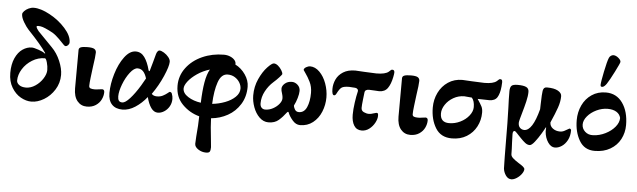

<svg xmlns="http://www.w3.org/2000/svg" viewBox="-57 -951 4857 1463"><g transform="rotate(5 2372.0 -220.0)"><path d="M15 -190Q15 -257 36.5 -304Q58 -351 92 -374Q126 -397 162 -397Q178 -397 214 -384.5Q250 -372 258 -364Q262 -360 265.5 -360.5Q269 -361 265 -366Q226 -424 125 -530Q108 -548 87 -583Q66 -618 66 -644Q66 -654 78.5 -667.5Q91 -681 111 -690.5Q131 -700 151 -700Q204 -700 274 -662Q344 -624 394.5 -567.5Q445 -511 445 -461Q445 -449 436 -439.5Q427 -430 416 -430Q411 -430 403 -437.5Q395 -445 385 -456Q359 -484 335.5 -504Q312 -524 281 -538Q248 -554 231 -559.5Q214 -565 195 -565Q184 -565 184 -559Q184 -553 190 -543Q196 -533 203 -525Q281 -444 312 -413Q353 -372 377.5 -314Q402 -256 402 -208Q402 -146 370 -95Q338 -44 289.5 -15Q241 14 193 14Q153 14 112 -9Q71 -32 43 -78.5Q15 -125 15 -190ZM294 -236Q294 -264 285.5 -294Q277 -324 268 -324Q217 -324 171.5 -296Q126 -268 99 -224.5Q72 -181 72 -137Q72 -118 91 -103.5Q110 -89 143 -89Q180 -89 215 -112.5Q250 -136 272 -171Q294 -206 294 -236Z M517 -116 518 -409Q518 -425 534 -431Q550 -437 585 -437Q623 -437 637 -428Q651 -419 651 -401Q651 -374 638 -287Q633 -247 628 -206.5Q623 -166 623 -144Q623 -130 634.5 -125.5Q646 -121 667 -121Q680 -121 698 -124Q716 -127 724 -127Q731 -127 736 -122Q741 -117 741 -106Q741 -78 727.5 -50Q714 -22 686 -3.5Q658 15 618 15Q573 15 545 -19Q517 -53 517 -116Z M781 -104Q781 -172 804.5 -250.5Q828 -329 868 -382.5Q908 -436 954 -436Q995 -436 1021 -400Q1047 -364 1063 -302Q1065 -296 1068.5 -295.5Q1072 -295 1073 -301L1092 -368Q1104 -408 1108 -427Q1111 -440 1118 -449.5Q1125 -459 1133 -459Q1147 -459 1167.5 -446.5Q1188 -434 1203 -415.5Q1218 -397 1218 -380Q1218 -346 1184.5 -269Q1151 -192 1103 -125Q1116 -109 1144 -109Q1169 -109 1188.5 -119Q1208 -129 1222 -140.5Q1236 -152 1238 -152Q1243 -152 1248 -149Q1253 -146 1255 -140Q1263 -120 1263 -100Q1263 -68 1248 -42Q1233 -16 1209 -1Q1185 14 1161 14Q1131 14 1109.5 -16Q1088 -46 1075 -98Q1036 -49 987.5 -17.5Q939 14 890 14Q838 14 809.5 -16Q781 -46 781 -104ZM1017 -182 1049 -238Q1038 -274 1021 -291.5Q1004 -309 979 -309Q952 -309 921.5 -269.5Q891 -230 870.5 -176Q850 -122 850 -84Q850 -62 858 -51Q866 -40 885 -40Q907 -40 942.5 -79Q978 -118 1017 -182Z M1466 225 1469 167Q1477 83 1478 14Q1403 -6 1348 -62Q1293 -118 1293 -204Q1293 -280 1338.5 -341Q1384 -402 1460 -436Q1536 -470 1625 -470Q1651 -470 1673.5 -460.5Q1696 -451 1708.5 -435.5Q1721 -420 1718 -403Q1764 -380 1795 -335Q1826 -290 1826 -242Q1826 -166 1790 -108Q1754 -50 1695.5 -17.5Q1637 15 1569 21Q1570 74 1583 189Q1588 231 1588 241Q1588 264 1582 274.5Q1576 285 1554 285Q1521 285 1493.5 267Q1466 249 1466 225ZM1528 -348Q1475 -332 1432.5 -303Q1390 -274 1365.5 -242.5Q1341 -211 1341 -187Q1341 -151 1382.5 -124.5Q1424 -98 1481 -90Q1484 -182 1495 -246Q1506 -310 1528 -348ZM1773 -223Q1773 -246 1759.5 -269Q1746 -292 1722 -307Q1698 -322 1667 -322Q1618 -322 1595 -256Q1572 -190 1568 -89Q1618 -94 1665.5 -112Q1713 -130 1743 -159Q1773 -188 1773 -223Z M1874 -181Q1874 -248 1900.5 -306.5Q1927 -365 1961 -401Q1995 -437 2010 -437Q2026 -437 2042.5 -423Q2059 -409 2070 -390.5Q2081 -372 2081 -362Q2081 -358 2060.5 -335.5Q2040 -313 2018 -294Q1983 -263 1959 -218.5Q1935 -174 1935 -126Q1935 -104 1946 -92.5Q1957 -81 1974 -81Q2005 -81 2033.5 -96.5Q2062 -112 2080 -134.5Q2098 -157 2098 -177Q2098 -189 2095 -201Q2092 -213 2091 -216Q2084 -235 2084 -251Q2084 -272 2105.5 -290.5Q2127 -309 2159 -309Q2183 -309 2203 -291Q2223 -273 2223 -245Q2223 -223 2213.5 -190.5Q2204 -158 2190 -131Q2190 -124 2194 -114Q2200 -98 2208.5 -91Q2217 -84 2231 -84Q2272 -84 2291.5 -128Q2311 -172 2311 -238Q2311 -285 2292.5 -322Q2274 -359 2257 -382Q2240 -405 2240 -407Q2240 -420 2257 -429.5Q2274 -439 2286 -439Q2326 -439 2359.5 -405.5Q2393 -372 2412 -319.5Q2431 -267 2431 -213Q2431 -156 2409.5 -103.5Q2388 -51 2346.5 -18.5Q2305 14 2249 14Q2216 14 2190 -17Q2164 -48 2155 -73Q2154 -79 2149 -79Q2146 -79 2141 -73Q2115 -38 2085 -12Q2055 14 2007 14Q1968 14 1937.5 -16Q1907 -46 1890.5 -91.5Q1874 -137 1874 -181Z M2642 -100Q2642 -141 2649.5 -193.5Q2657 -246 2665 -278Q2668 -289 2661.5 -297Q2655 -305 2643 -306Q2607 -309 2597 -309Q2557 -309 2540.5 -298.5Q2524 -288 2505 -250Q2498 -235 2488 -235Q2471 -235 2471 -282Q2471 -320 2487.5 -355.5Q2504 -391 2540.5 -414Q2577 -437 2633 -437Q2645 -437 2703 -433Q2769 -429 2794 -429Q2862 -429 2888 -451Q2893 -455 2899.5 -461.5Q2906 -468 2911 -468Q2921 -468 2925.5 -463.5Q2930 -459 2930 -448Q2930 -438 2925 -413Q2914 -358 2892 -327Q2870 -296 2827 -296Q2818 -296 2792 -298Q2762 -300 2751 -300Q2734 -300 2725.5 -294Q2717 -288 2716 -273Q2715 -264 2710 -221.5Q2705 -179 2705 -158Q2705 -136 2725 -126.5Q2745 -117 2765 -117Q2780 -117 2799 -124L2821 -130Q2830 -130 2832.5 -125.5Q2835 -121 2835 -108Q2835 -84 2819.5 -55Q2804 -26 2778 -6Q2752 14 2720 14Q2681 14 2661.5 -17.5Q2642 -49 2642 -100Z M2991 -116 2992 -409Q2992 -425 3008 -431Q3024 -437 3059 -437Q3097 -437 3111 -428Q3125 -419 3125 -401Q3125 -374 3112 -287Q3107 -247 3102 -206.5Q3097 -166 3097 -144Q3097 -130 3108.5 -125.5Q3120 -121 3141 -121Q3154 -121 3172 -124Q3190 -127 3198 -127Q3205 -127 3210 -122Q3215 -117 3215 -106Q3215 -78 3201.5 -50Q3188 -22 3160 -3.5Q3132 15 3092 15Q3047 15 3019 -19Q2991 -53 2991 -116Z M3245 -208Q3245 -269 3270.5 -321.5Q3296 -374 3343 -405.5Q3390 -437 3452 -437Q3464 -437 3524 -433Q3594 -429 3620 -429Q3688 -429 3714 -451Q3719 -455 3725.5 -461.5Q3732 -468 3737 -468Q3747 -468 3751 -463Q3755 -458 3755 -445L3753 -413Q3748 -359 3730 -330Q3712 -301 3669 -301L3580 -303Q3604 -267 3613.5 -248.5Q3623 -230 3623 -202Q3623 -144 3597 -94.5Q3571 -45 3523 -15.5Q3475 14 3410 14Q3325 14 3285 -51.5Q3245 -117 3245 -208ZM3556 -238Q3556 -285 3535 -309Q3488 -314 3478 -314Q3433 -314 3394.5 -292Q3356 -270 3333.5 -236Q3311 -202 3311 -169Q3311 -100 3379 -100Q3423 -100 3464 -120Q3505 -140 3530.5 -172.5Q3556 -205 3556 -238Z M3826 208Q3825 191 3825 166.5Q3825 142 3824 117Q3824 36 3823 0Q3823 -142 3819 -258Q3816 -320 3816 -382Q3816 -411 3827 -423.5Q3838 -436 3875 -436Q3919 -436 3940 -426Q3961 -416 3961 -390Q3961 -359 3951 -316.5Q3941 -274 3925 -219Q3922 -209 3915 -183.5Q3908 -158 3908 -149Q3908 -124 3921.5 -111Q3935 -98 3954 -98Q4017 -98 4061 -266L4062 -305Q4064 -387 4068 -408Q4071 -423 4078 -429.5Q4085 -436 4098 -436Q4154 -436 4183 -419.5Q4212 -403 4212 -379Q4212 -338 4196 -291.5Q4180 -245 4148 -173Q4148 -145 4171 -127.5Q4194 -110 4227 -110Q4243 -110 4256.5 -116.5Q4270 -123 4282.5 -131Q4295 -139 4297 -139Q4302 -139 4306 -135Q4310 -131 4310 -127Q4310 -83 4293 -51Q4276 -19 4250 -2Q4224 15 4198 15Q4168 15 4145 -18.5Q4122 -52 4118 -99V-108Q4118 -123 4119 -131L4116 -132Q4110 -119 4088.5 -83Q4067 -47 4043.5 -17Q4020 13 4005 13Q3987 13 3969.5 -1Q3952 -15 3937 -31Q3922 -47 3915 -54Q3911 -58 3899 -71Q3887 -84 3882 -84Q3868 -84 3868 -59L3870 6Q3873 56 3873 94Q3873 109 3888.5 123.5Q3904 138 3934 157Q3956 170 3968.5 180.5Q3981 191 3981 200Q3981 216 3966 236.5Q3951 257 3929 271Q3907 285 3889 285Q3863 285 3846 260.5Q3829 236 3826 208Z M4346 -208Q4346 -269 4370.5 -321.5Q4395 -374 4441.5 -405.5Q4488 -437 4550 -437Q4631 -437 4677.5 -371.5Q4724 -306 4724 -202Q4724 -144 4698 -94.5Q4672 -45 4621.5 -15.5Q4571 14 4502 14Q4423 14 4384.5 -52Q4346 -118 4346 -208ZM4674 -253Q4667 -282 4641 -298Q4615 -314 4574 -314Q4531 -314 4489 -294Q4447 -274 4420.5 -242.5Q4394 -211 4394 -179Q4394 -147 4418.5 -124.5Q4443 -102 4481 -104Q4529 -106 4574 -128.5Q4619 -151 4646.5 -184.5Q4674 -218 4674 -253ZM4504 -492Q4504 -512 4520.5 -593Q4537 -674 4549 -702Q4554 -713 4563.5 -719Q4573 -725 4582 -725Q4601 -725 4621 -708Q4641 -691 4639 -677Q4638 -668 4604.5 -601.5Q4571 -535 4551 -505Q4544 -494 4534.5 -485.5Q4525 -477 4517 -477Q4509 -477 4506.5 -480.5Q4504 -484 4504 -492Z"/></g></svg>

Font: EB Garamond ExtraBold
Style: Regular
Weight: 800
Designer: Georg Duffner and Octavio Pardo
Foundry: Georg Duffner
Version: Version 1.000